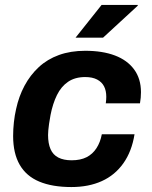

<svg xmlns="http://www.w3.org/2000/svg" viewBox="-20 -743 613 775"><path d="M268 12Q191 12 138.5 -10Q86 -32 59.5 -78Q33 -124 33 -194Q33 -221 36 -249Q39 -277 45 -303Q56 -354 79 -397Q102 -440 136.5 -472Q171 -504 218 -521Q265 -538 324 -538Q394 -538 444 -519Q494 -500 521.5 -462.5Q549 -425 549 -371Q549 -360 548 -348.5Q547 -337 545 -326H407Q408 -333 408.5 -339.5Q409 -346 409 -352Q409 -377 400 -394.5Q391 -412 372 -422Q353 -432 324 -432Q283 -432 255 -413Q227 -394 210 -359.5Q193 -325 184 -279Q180 -258 178 -243Q176 -228 175 -217.5Q174 -207 174 -198Q174 -164 184 -141Q194 -118 215.5 -107Q237 -96 269 -96Q305 -96 329.5 -108.5Q354 -121 369.5 -145Q385 -169 391 -201H523Q512 -132 478 -84Q444 -36 391 -12Q338 12 268 12ZM285 -591 390 -723H536V-720L396 -591Z"/></svg>

Font: Archivo SemiBold
Style: Bold Italic
Weight: 700
Italic angle: -10°
Version: Version 2.001